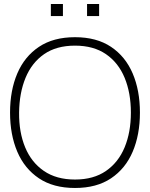

<svg xmlns="http://www.w3.org/2000/svg" viewBox="-20 -920 746 955"><path d="M413 -840V-900H473V-840ZM233 -840V-900H293V-840ZM353 15Q245.5 15 173.8 -33Q102 -81 66 -165.5Q30 -250 30 -360Q30 -470 66 -554.5Q102 -639 173.8 -687Q245.5 -735 353 -735Q460.5 -735 532.2 -687Q604 -639 640 -554.5Q676 -470 676 -360Q676 -250 640 -165.5Q604 -81 532.2 -33Q460.5 15 353 15ZM353 -27Q445.5 -27 507.2 -69.8Q569 -112.5 600 -187.5Q631 -262.5 631 -360Q631 -457.5 600 -532.8Q569 -608 507.2 -650.5Q445.5 -693 353 -693Q260.5 -693 199.2 -650.5Q138 -608 107 -532.8Q76 -457.5 75 -360Q74 -262.5 105 -187.5Q136 -112.5 198.2 -69.8Q260.5 -27 353 -27Z"/></svg>

Font: Manrope ExtraLight
Style: Regular
Weight: 200
Designer: Mikhail Sharanda
Foundry: Mikhail Sharanda
Version: Version 4.505